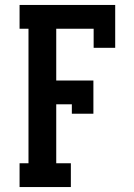

<svg xmlns="http://www.w3.org/2000/svg" viewBox="-20 -755 540 775"><path d="M59 0V-96H95V-639H59V-735H445V-562H358V-639H207V-430H357V-296H270V-334H207V-96H266V0Z"/></svg>

Font: Iosevka Gothic
Style: Bold
Weight: 700
Monospace: yes
Designer: Belleve Invis
Foundry: Belleve Invis
Version: Version 15.5.1; ttfautohint (v1.8.4)